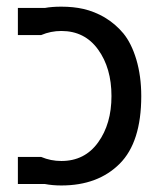

<svg xmlns="http://www.w3.org/2000/svg" viewBox="-20 -550 500 582"><path d="M317.9 -258.8Q317.9 -343.8 277.3 -399.9Q236.8 -456.1 166 -456.1Q133.8 -456.1 105 -443.8H34.2V-525.9H116.2Q136.7 -529.8 166 -529.8Q202.6 -529.8 232.9 -522.9Q266.6 -515.1 297.4 -497.1Q330.1 -477.5 354 -448.7Q378.4 -418.9 393.1 -370.1Q408.2 -319.3 408.2 -258.8Q408.2 -119.1 342.8 -53.7Q276.9 12.2 166 12.2Q139.2 12.2 116.2 7.8H34.2V-74.2H105Q133.8 -62 166 -62Q236.8 -62 277.3 -118.2Q317.9 -174.3 317.9 -258.8Z"/></svg>

Font: Miedinger*
Style: Book
Weight: 400
Version: Version 001.000